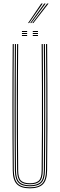

<svg xmlns="http://www.w3.org/2000/svg" viewBox="-20 -1046 334 1072"><path d="M147 5.5Q97.8 5.5 74.8 -17.1Q51.8 -39.8 51.2 -93.5Q50.2 -188.8 49.9 -278Q49.5 -367.2 49.5 -453.6Q49.5 -540 49.9 -626Q50.2 -712 51 -800H57Q56.2 -720.5 55.9 -627.8Q55.5 -535 55.5 -439.6Q55.5 -344.2 55.9 -255.5Q56.2 -166.8 57 -95.2Q57.8 -44.2 78.4 -22.2Q99 -0.2 147 -0.2Q195.2 -0.2 216 -22.2Q236.8 -44.2 237 -95.2Q237.8 -166 238.2 -251.2Q238.8 -336.5 238.8 -429.8Q238.8 -523 238.4 -617.4Q238 -711.8 237 -800H243.2Q244.2 -688.5 244.6 -574Q245 -459.5 244.8 -340Q244.5 -220.5 243 -93.5Q242.5 -39.5 219.4 -17Q196.2 5.5 147 5.5ZM147 -5.8Q103.2 -5.8 83.5 -25.5Q63.8 -45.2 63.2 -94.8Q62.5 -168.2 62 -254.1Q61.5 -340 61.5 -432.4Q61.5 -524.8 62 -618.2Q62.5 -711.8 63.2 -800H69.2Q68.5 -720 68.1 -627.8Q67.8 -535.5 67.8 -440.8Q67.8 -346 68.1 -257.1Q68.5 -168.2 69.2 -94.5Q69.8 -47.5 88.2 -29.5Q106.8 -11.5 147 -11.5Q187.5 -11.5 206 -29.4Q224.5 -47.2 224.8 -94.5Q225.5 -167.5 226 -253.4Q226.5 -339.2 226.5 -431.9Q226.5 -524.5 226 -618.1Q225.5 -711.8 224.8 -800H231Q231.8 -719.8 232.1 -627.5Q232.5 -535.2 232.5 -440.8Q232.5 -346.2 232.1 -257.4Q231.8 -168.5 231 -94.8Q230.8 -45.5 211 -25.6Q191.2 -5.8 147 -5.8ZM147 -17Q110 -17 93 -33.2Q76 -49.5 75.5 -94.2Q74.5 -189 74.1 -307.8Q73.8 -426.5 74 -553.6Q74.2 -680.8 75.5 -800H81.5Q80.8 -718.5 80.4 -628.4Q80 -538.2 80 -445.8Q80 -353.2 80.4 -263.8Q80.8 -174.2 81.5 -94Q82 -52.5 97.2 -37.6Q112.5 -22.8 147 -22.8Q181.8 -22.8 197 -37.6Q212.2 -52.5 212.5 -94Q213.8 -202.5 214.1 -320.5Q214.5 -438.5 214.1 -560Q213.8 -681.5 212.5 -800H218.8Q219.5 -720.5 219.9 -628Q220.2 -535.5 220.2 -440.1Q220.2 -344.8 219.9 -255.8Q219.5 -166.8 218.8 -94.2Q218.5 -49.2 201.2 -33.1Q184 -17 147 -17ZM163 -867.5V-873H192V-867.5ZM102.5 -845V-850.5H131.5V-845ZM102.5 -856.2V-861.8H131.5V-856.2ZM102.5 -867.5V-873H131.5V-867.5ZM163 -845V-850.5H192V-845ZM163 -856.2V-861.8H192V-856.2ZM136.5 -917.2 210.5 -1026.2H218.5L142.5 -917.2ZM160.2 -917.2 243 -1026.2H251L166.2 -917.2ZM148.5 -917.2 226.8 -1026.2H234.8L154.5 -917.2Z"/></svg>

Font: Big Shoulders Inline Display ExtraLight
Style: Regular
Weight: 250
Version: Version 2.002